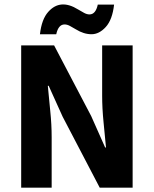

<svg xmlns="http://www.w3.org/2000/svg" viewBox="-20 -860 705 880"><path d="M77.1 -651.9H228L397.9 -328.1L461.9 -184.1H465.8Q460.9 -235.8 454.6 -299.8Q448.2 -363.8 448.2 -421.9V-651.9H587.9V0H437L267.1 -325.2L203.1 -466.8H199.2Q204.1 -412.1 210.4 -350.6Q216.8 -289.1 216.8 -231V0H77.1ZM390.1 -793.9Q418.5 -793.9 428.2 -838.9H502.9Q495.1 -769.5 464.8 -736.3Q434.6 -703.1 399.4 -703.1Q363.8 -703.1 327.6 -725.6Q313 -734.4 300.3 -741.2Q287.6 -748 275.9 -748Q247.6 -748 237.8 -703.1H163.1Q170.9 -772 201.2 -805.7Q256.3 -867.7 338.4 -816.4Q353 -807.6 365.7 -800.8Q378.4 -793.9 390.1 -793.9Z"/></svg>

Font: SourceSansPro-Bold
Style: Bold
Weight: 700
Designer: Paul D. Hunt
Foundry: Adobe Systems Incorporated
Version: Version 1.050;PS Version 1.000;hotconv 1.0.70;makeotf.lib2.5